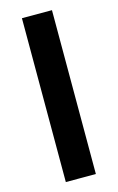

<svg xmlns="http://www.w3.org/2000/svg" viewBox="-113 -768 500 815"><g transform="rotate(-15 137.0 -360.0)"><path d="M203 0H71V-720H203Z"/></g></svg>

Font: Wix Madefor Text
Style: Bold
Weight: 700
Designer: Dalton Maag Ltd
Foundry: Dalton Maag Ltd
Version: Version 3.100